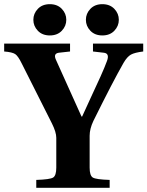

<svg xmlns="http://www.w3.org/2000/svg" viewBox="-32 -901 707 921"><path d="M401.5 -753.5Q380 -776 380 -806Q380 -836 401.5 -858.5Q423 -881 459 -881Q495 -881 516.5 -858.5Q538 -836 538 -806Q538 -776 516.5 -753.5Q495 -731 459 -731Q423 -731 401.5 -753.5ZM149.5 -753.5Q128 -776 128 -806Q128 -836 149.5 -858.5Q171 -881 207 -881Q243 -881 264.5 -858.5Q286 -836 286 -806Q286 -776 264.5 -753.5Q243 -731 207 -731Q171 -731 149.5 -753.5ZM-12 -654V-692H304V-654L250 -648Q223 -644 236 -615L359 -342H362Q376 -374 403 -431.5Q430 -489 450 -533.5Q470 -578 481 -608Q495 -645 466 -648L414 -654V-692H655V-654Q614 -649 596 -639Q578 -629 561 -600Q510 -511 416 -321Q398 -283 398 -250V-97Q398 -59 413 -49.5Q428 -40 494 -38V0H142V-38Q208 -40 223 -49.5Q238 -59 238 -97V-240Q238 -267 217 -309L72 -597Q55 -632 41 -641.5Q27 -651 -12 -654Z"/></svg>

Font: Heuristica
Style: Bold
Weight: 700
Version: Version 1.0.2